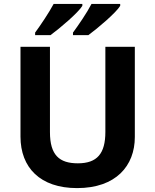

<svg xmlns="http://www.w3.org/2000/svg" viewBox="-20 -1047 796 984"><path d="M596 -1017V-1027H449C426 -982 382 -918 354 -880V-867H433C482 -903 575 -982 596 -1017ZM402 -1017V-1027H255C231 -982 188 -918 160 -880V-867H239C288 -903 381 -982 402 -1017ZM671 -345V-807H520V-371C520 -260 478 -210 379 -210C284 -210 236 -252 236 -370V-807H85V-347C85 -188 186 -83 375 -83C574 -83 671 -197 671 -345Z"/></svg>

Font: Noto Sans Kannada UI
Style: Bold
Weight: 700
Designer: Jelle Bosma - Monotype Design Team
Foundry: Monotype Imaging Inc.
Version: Version 2.005